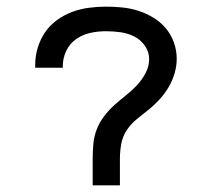

<svg xmlns="http://www.w3.org/2000/svg" viewBox="-20 -558 640 578"><path d="M259 0V-80Q259 -102 261 -124.5Q263 -147 271 -168Q279 -189 293 -207.5Q307 -226 323.5 -241Q340 -256 358 -270Q376 -284 391.5 -300.5Q407 -317 418 -337.5Q429 -358 429 -380Q429 -402 416 -420.5Q403 -439 383.5 -448.5Q364 -458 342.5 -461Q321 -464 299 -464Q275 -464 252 -459Q229 -454 209.5 -440.5Q190 -427 179.5 -405Q169 -383 169 -359Q169 -358 169 -356.5Q169 -355 169 -354H86Q86 -356 86 -358.5Q86 -361 86 -363Q86 -389 93.5 -414Q101 -439 115.5 -460.5Q130 -482 151.5 -497.5Q173 -513 197 -522Q221 -531 247 -534.5Q273 -538 299 -538Q324 -538 348.5 -535.5Q373 -533 396.5 -525.5Q420 -518 441.5 -505Q463 -492 479 -473Q495 -454 503.5 -430Q512 -406 512 -382Q512 -359 505.5 -337Q499 -315 487.5 -295.5Q476 -276 460.5 -259Q445 -242 427.5 -228Q410 -214 392 -199.5Q374 -185 361.5 -166Q349 -147 345 -124.5Q341 -102 341 -80V0Z"/></svg>

Font: Iosevka Curly Extended
Style: Regular
Weight: 400
Width: 7
Monospace: yes
Designer: Belleve Invis
Foundry: Belleve Invis
Version: Version 11.1.0; ttfautohint (v1.8.3)